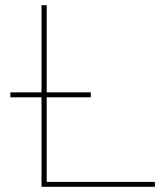

<svg xmlns="http://www.w3.org/2000/svg" viewBox="-20 -720 627 740"><path d="M140 0V-700H160V-19H577V0ZM20 -345V-364H330V-345Z"/></svg>

Font: Montserrat Thin
Style: Regular
Weight: 100
Designer: Julieta Ulanovsky
Foundry: Julieta Ulanovsky
Version: Version 9.000